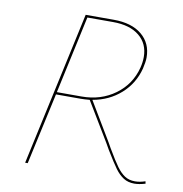

<svg xmlns="http://www.w3.org/2000/svg" viewBox="-76 -730 773 809"><g transform="rotate(10 310.5 -325.5)"><path d="M598 -1Q571 7 551 7Q524 7 504.5 -5.5Q485 -18 468.5 -40.5Q452 -63 421 -114L405 -142L305 -308Q281 -306 267 -306H161L94 0H83L226 -658H346Q423 -658 466.5 -622Q510 -586 510 -525Q510 -507 503 -477Q486 -411 436 -366.5Q386 -322 316 -310L414 -146L427 -123Q457 -72 473.5 -49.5Q490 -27 508 -15Q526 -3 552 -3Q573 -3 596 -11ZM269 -316Q351 -316 412 -360.5Q473 -405 492 -479Q498 -503 498 -525Q498 -582 457.5 -615Q417 -648 345 -648H235L163 -316Z"/></g></svg>

Font: Ysabeau Hairline
Style: Italic
Weight: 100
Italic angle: -12°
Designer: Christian Thalmann (Catharsis Fonts)
Version: Version 0.003